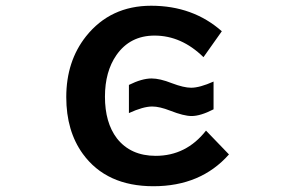

<svg xmlns="http://www.w3.org/2000/svg" viewBox="-20 -604 1040 669"><path d="M514.6 44.9Q350.6 44.9 268.6 -67.9Q210.9 -147.5 210.9 -265.6Q210.9 -390.6 279.8 -477.5Q364.7 -584 506.8 -584Q652.3 -584 752.9 -495.1L689 -404.8Q612.3 -480 518.6 -480Q433.1 -480 385.7 -412.1Q345.7 -354.5 345.7 -267.1Q345.7 -176.8 387.2 -122.1Q435.1 -61 522.5 -61Q628.9 -61 697.8 -148.9L777.8 -65.9Q679.7 44.9 514.6 44.9ZM647.5 -199.7Q620.6 -199.7 573.2 -218.3Q536.1 -232.9 510.3 -232.9Q479 -232.9 429.2 -210V-308.1Q474.6 -330.6 508.3 -330.6Q537.1 -330.6 579.1 -314Q620.6 -298.3 646 -298.3Q675.8 -298.3 724.1 -319.8V-223.1Q678.7 -199.7 647.5 -199.7Z"/></svg>

Font: FORM UDPGothic
Style: Bold
Weight: 700
Foundry: Pronama LLC
Version: Version 1.051